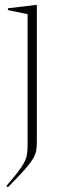

<svg xmlns="http://www.w3.org/2000/svg" viewBox="-20 -548 248 800"><path d="M95 -489 13 -506V-513.5L129.5 -527.5H133.5V42.5Q133.5 62.5 131 78.5Q128.5 94.5 117.2 113.5Q106 132.5 81.5 160.2Q57 188 12.5 232.5L6.5 227Q37.5 191 55.2 167.8Q73 144.5 81.5 127.8Q90 111 92.5 94.2Q95 77.5 95 54.5Z"/></svg>

Font: Newsreader 72pt ExtraLight
Style: Regular
Weight: 275
Designer: Hugues Gentile
Foundry: Production Type
Version: Version 1.003; ttfautohint (v1.8.3)